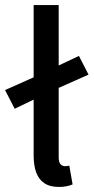

<svg xmlns="http://www.w3.org/2000/svg" viewBox="-31 -729 370 759"><path d="M27 -299 -11 -373 108 -426 186 -463 281 -508 319 -434 193 -378 114 -341ZM202 10Q166 10 144 -5Q122 -20 112 -47.5Q102 -75 102 -114V-709H201V-108Q201 -87 208.5 -79.5Q216 -72 226 -72Q230 -72 233.5 -72.5Q237 -73 243 -74L256 0Q247 4 233.5 7Q220 10 202 10Z"/></svg>

Font: Source Sans 3 Medium
Style: Regular
Weight: 500
Designer: Paul D. Hunt
Foundry: Adobe
Version: Version 3.052;hotconv 1.1.0;makeotfexe 2.6.0